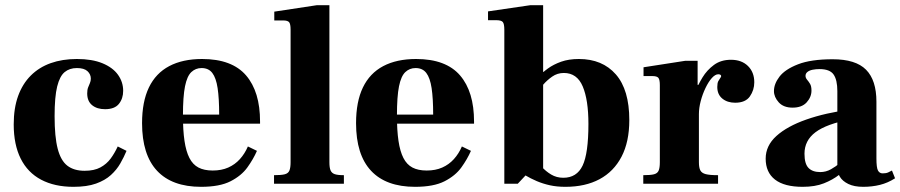

<svg xmlns="http://www.w3.org/2000/svg" viewBox="-20 -710 3479 742"><path d="M264 12Q191 12 139 -15.5Q87 -43 60 -97Q33 -151 33 -229Q33 -292 50 -339Q67 -386 99 -418Q131 -450 176 -466Q221 -482 277 -482Q336 -482 376 -465.5Q416 -449 436 -421Q456 -393 456 -359Q456 -329 439.5 -308.5Q423 -288 386 -288Q355 -288 336 -303.5Q317 -319 317 -349Q317 -363 320.5 -372Q324 -381 327.5 -389Q331 -397 331 -406Q331 -423 318 -435Q305 -447 277 -447Q249 -447 230 -431.5Q211 -416 201 -376Q191 -336 191 -261Q191 -181 203 -135Q215 -89 240.5 -69.5Q266 -50 307 -50Q344 -50 368 -63Q392 -76 407.5 -97Q423 -118 435 -144L469 -127Q459 -103 445 -78.5Q431 -54 408.5 -33.5Q386 -13 351 -0.5Q316 12 264 12Z M757 12Q645 12 587 -50Q529 -112 529 -234Q529 -317 555.5 -372Q582 -427 634 -454.5Q686 -482 761 -482Q819 -482 861.5 -466Q904 -450 931 -418.5Q958 -387 971.5 -342.5Q985 -298 985 -240V-232H614V-267H827Q827 -330 821 -369.5Q815 -409 800.5 -428Q786 -447 759 -447Q736 -447 719.5 -431.5Q703 -416 695 -376.5Q687 -337 687 -263Q687 -206 693 -165.5Q699 -125 712 -99.5Q725 -74 747 -62.5Q769 -51 802 -51Q836 -51 862 -62.5Q888 -74 907 -95Q926 -116 938 -144L973 -127Q959 -95 936 -63Q913 -31 871 -9.5Q829 12 757 12Z M1039 0V-33Q1067 -33 1080.5 -36.5Q1094 -40 1098.5 -51Q1103 -62 1103 -83V-596Q1103 -617 1097.5 -624Q1092 -631 1074 -631H1040V-665L1205 -690H1253V-83Q1253 -62 1257.5 -51.5Q1262 -41 1273.5 -37Q1285 -33 1309 -33V0Z M1584 12Q1472 12 1414 -50Q1356 -112 1356 -234Q1356 -317 1382.5 -372Q1409 -427 1461 -454.5Q1513 -482 1588 -482Q1646 -482 1688.5 -466Q1731 -450 1758 -418.5Q1785 -387 1798.5 -342.5Q1812 -298 1812 -240V-232H1441V-267H1654Q1654 -330 1648 -369.5Q1642 -409 1627.5 -428Q1613 -447 1586 -447Q1563 -447 1546.5 -431.5Q1530 -416 1522 -376.5Q1514 -337 1514 -263Q1514 -206 1520 -165.5Q1526 -125 1539 -99.5Q1552 -74 1574 -62.5Q1596 -51 1629 -51Q1663 -51 1689 -62.5Q1715 -74 1734 -95Q1753 -116 1765 -144L1800 -127Q1786 -95 1763 -63Q1740 -31 1698 -9.5Q1656 12 1584 12Z M2165 12Q2132 12 2105 6Q2078 0 2054.5 -10Q2031 -20 2009 -33L2020 -144Q2030 -127 2043 -106Q2056 -85 2072.5 -66.5Q2089 -48 2110 -35.5Q2131 -23 2157 -23Q2209 -23 2231.5 -70Q2254 -117 2254 -231Q2254 -324 2232 -376Q2210 -428 2159 -428Q2134 -428 2114 -414Q2094 -400 2079 -382.5Q2064 -365 2055 -355L2056 -409Q2075 -429 2097 -445Q2119 -461 2148.5 -471.5Q2178 -482 2217 -482Q2308 -482 2360 -422.5Q2412 -363 2412 -246Q2412 -162 2382 -104.5Q2352 -47 2297 -17.5Q2242 12 2165 12ZM1929 0V-595Q1929 -618 1923 -625Q1917 -632 1897 -632H1866V-666L2030 -690H2079V-32H2011L1981 0ZM2050 -419V-432H2091V-419Z M2466 0V-33Q2494 -33 2507.5 -36.5Q2521 -40 2525.5 -51Q2530 -62 2530 -83V-381Q2530 -402 2524.5 -409Q2519 -416 2501 -416H2467V-450L2628 -475H2676V-382H2681V-83Q2681 -62 2686.5 -51.5Q2692 -41 2707.5 -37Q2723 -33 2755 -33V0ZM2655 -269V-319Q2658 -331 2668 -357Q2678 -383 2695 -411Q2712 -439 2739 -459Q2766 -479 2805 -479Q2846 -479 2870.5 -455Q2895 -431 2895 -392Q2895 -362 2878 -337.5Q2861 -313 2821 -313Q2791 -313 2771.5 -329Q2752 -345 2752 -374Q2752 -389 2756 -396.5Q2760 -404 2763.5 -408.5Q2767 -413 2767 -416Q2767 -419 2764 -421Q2761 -423 2756 -423Q2744 -423 2731 -408.5Q2718 -394 2706.5 -370Q2695 -346 2688 -319.5Q2681 -293 2681 -269Z M3316 12Q3281 12 3258.5 1Q3236 -10 3226 -26.5Q3216 -43 3216 -59V-358Q3216 -401 3201.5 -422Q3187 -443 3147 -443Q3133 -443 3120.5 -440.5Q3108 -438 3100.5 -432Q3093 -426 3093 -417Q3093 -409 3099 -402Q3105 -395 3110.5 -386Q3116 -377 3116 -360Q3116 -335 3097.5 -314.5Q3079 -294 3043 -294Q3008 -294 2989.5 -314.5Q2971 -335 2971 -358Q2971 -386 2992.5 -414Q3014 -442 3064 -461.5Q3114 -481 3198 -481Q3287 -481 3327 -440.5Q3367 -400 3367 -317V-98Q3367 -62 3373 -51Q3379 -40 3391 -40Q3404 -40 3412 -43.5Q3420 -47 3427 -51L3439 -21Q3411 -3 3380.5 4.5Q3350 12 3316 12ZM3082 12Q3011 12 2975 -16Q2939 -44 2939 -97Q2939 -147 2980.5 -184.5Q3022 -222 3096 -248Q3170 -274 3268 -287V-249Q3174 -231 3131.5 -199Q3089 -167 3089 -116Q3089 -77 3104.5 -61Q3120 -45 3150 -45Q3172 -45 3191.5 -56Q3211 -67 3226.5 -80.5Q3242 -94 3252 -104L3267 -74Q3248 -54 3223 -34.5Q3198 -15 3164 -1.5Q3130 12 3082 12Z"/></svg>

Font: Frank Ruhl Libre ExtraBold
Style: Regular
Weight: 800
Designer: Yanek Iontef
Foundry: Fontef
Version: Version 6.003;gftools[0.9.30]